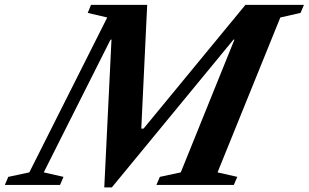

<svg xmlns="http://www.w3.org/2000/svg" viewBox="-118 -782 1305 812"><path d="M323 10.5 353.5 -614.5H349.5L67 -53L150.5 -34L136 0H-97.5L-83 -34L6 -53L335.5 -708L253 -727.5L267 -761.5H504.5L479.5 -238H489L920 -761.5H1167.5L1153 -727.5L1067.5 -708L802 -53L885.5 -34L871 0H543.5L558 -34L646.5 -53L873.5 -614.5H869.5L355 10.5Z"/></svg>

Font: Libre Caslon Text Bold
Style: Italic
Weight: 700
Italic angle: -22.583°
Designer: Pablo Impallari, Rodrigo Fuenzalida, Katja Schimmel
Foundry: Pablo Impallari, Rodrigo Fuenzalida
Version: Version 2.000